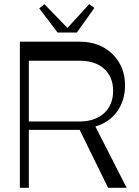

<svg xmlns="http://www.w3.org/2000/svg" viewBox="-20 -900 664 920"><path d="M75.2 0V-700.2H361.8Q458 -700.2 518.6 -641.1Q579.1 -582 579.1 -490.2Q579.1 -418.9 541.3 -366Q503.4 -313 437 -293.9L586.9 0H498L361.8 -277.8H118.2V0ZM255.9 -744.1 168 -859.9 192.9 -879.9 303.2 -766.1 407.2 -879.9 432.1 -861.8 348.1 -744.1ZM118.2 -317.9H359.9Q435.1 -317.9 478.5 -357.4Q522 -397 522 -464.8Q522 -531.2 479.2 -570.1Q436.5 -608.9 363.8 -608.9H118.2Z"/></svg>

Font: Ribes
Style: Regular
Weight: 400
Designer: Luigi Gorlero
Foundry: Collletttivo
Version: Version 2.100;Glyphs 3.2 (3217)